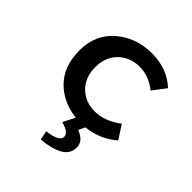

<svg xmlns="http://www.w3.org/2000/svg" viewBox="-195 -638 990 990"><g transform="rotate(45 300.0 -143.0)"><path d="M256.8 216.8 247.1 167Q333 157.2 333 121.1Q333 91.3 272 75.2L305.2 9.8Q201.2 -2.9 137.2 -69.3Q73.2 -135.7 73.2 -250Q73.2 -364.3 153.3 -433.6Q234.4 -502.9 347.7 -502.9Q460.9 -502.9 534.2 -434.1L479 -361.8Q420.9 -409.2 352.5 -409.2Q284.2 -409.2 237.8 -364.3Q191.9 -319.3 191.9 -245.1Q191.9 -171.9 236.8 -127Q281.2 -82 352.5 -82Q423.8 -82 495.1 -136.2L543 -62Q472.2 0 376 9.8L358.9 45.9Q418 67.4 418 115.2Q418 163.1 372.6 187.5Q327.1 211.9 256.8 216.8Z"/></g></svg>

Font: SourceCodePro-Semibold
Style: Regular
Weight: 600
Monospace: yes
Designer: Paul D. Hunt
Foundry: Adobe Systems Incorporated
Version: Version 1.009;PS 1.000;hotconv 1.0.70;makeotf.lib2.5.5900